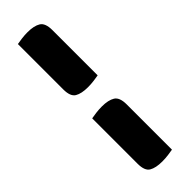

<svg xmlns="http://www.w3.org/2000/svg" viewBox="-276 -694 846 846"><g transform="rotate(-45 146.5 -271.5)"><path d="M216 -330Q206 -328 187 -325.5Q168 -323 149 -323Q109 -323 87 -336Q65 -349 65 -393V-676Q75 -678 94 -680.5Q113 -683 132 -683Q172 -683 194 -669.5Q216 -656 216 -612ZM216 133Q206 135 187 137.5Q168 140 149 140Q109 140 87 127Q65 114 65 70V-213Q75 -215 94 -217.5Q113 -220 132 -220Q172 -220 194 -206.5Q216 -193 216 -149Z"/></g></svg>

Font: Baloo Thambi
Style: Regular
Weight: 400
Designer: Aadarsh Rajan and Ek Type
Foundry: Ek Type
Version: Version 1.100;PS 1.000;hotconv 1.0.88;makeotf.lib2.5.647800;